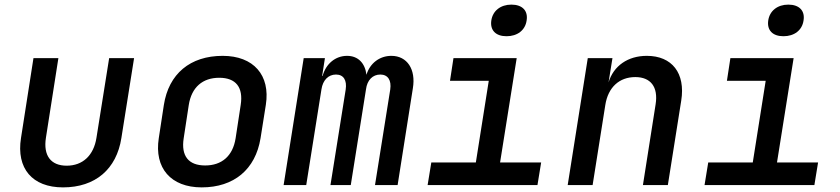

<svg xmlns="http://www.w3.org/2000/svg" viewBox="-20 -802 3640 832"><path d="M253 10C393 10 485 -69 506 -204L561 -550H453L398 -205C386 -128 338 -84 269 -84C200 -84 167 -128 179 -205L233 -550H125L71 -204C50 -72 120 10 253 10Z M854 10C994 10 1087 -68 1109 -203L1132 -348C1152 -476 1079 -560 945 -560C804 -560 711 -482 690 -347L668 -203C648 -74 720 10 854 10ZM869 -85C797 -85 764 -126 776 -203L798 -347C810 -424 858 -465 930 -465C1002 -465 1035 -424 1023 -347L1001 -203C989 -126 941 -85 869 -85Z M1209 0H1307L1373 -415C1379 -455 1403 -479 1436 -479C1469 -479 1484 -454 1478 -414L1412 0H1500L1566 -415C1571 -455 1595 -479 1628 -479C1661 -479 1677 -454 1671 -414L1605 0H1703L1769 -419C1783 -502 1744 -560 1676 -560C1625 -560 1583 -528 1568 -478C1562 -528 1532 -560 1484 -560C1433 -560 1392 -525 1378 -473H1376L1388 -550H1296Z M2175 -645C2222 -645 2256 -671 2262 -713C2269 -755 2244 -782 2196 -782C2149 -782 2115 -755 2109 -713C2103 -671 2128 -645 2175 -645ZM1833 0H2309L2325 -98H2147L2219 -550H1945L1930 -452H2098L2042 -98H1849Z M2440 0H2548L2603 -347C2615 -424 2664 -468 2733 -468C2799 -468 2833 -426 2821 -350L2766 0H2874L2932 -366C2951 -485 2892 -560 2783 -560C2701 -560 2639 -517 2617 -445L2634 -550H2527Z M3375 -645C3422 -645 3456 -671 3462 -713C3469 -755 3444 -782 3396 -782C3349 -782 3315 -755 3309 -713C3303 -671 3328 -645 3375 -645ZM3033 0H3509L3525 -98H3347L3419 -550H3145L3130 -452H3298L3242 -98H3049Z"/></svg>

Font: JetBrains Mono SemiBold
Style: Italic
Weight: 472
Italic angle: -9°
Monospace: yes
Designer: Philipp Nurullin, Konstantin Bulenkov
Foundry: JetBrains
Version: Version 2.305